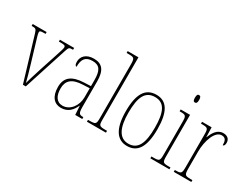

<svg xmlns="http://www.w3.org/2000/svg" viewBox="-77 -1270 2290 1790"><g transform="rotate(30 1068.5 -375.0)"><path d="M68 -468 209 0H240L391 -468C406 -515 411 -516 449 -516H451V-536H298V-516H321C361 -516 369 -510 369 -494C369 -478 355 -438 331 -364L281 -212C250 -116 232 -54 225 -28C216 -67 193 -149 175 -207L115 -407C105 -438 92 -482 92 -497C92 -512 100 -516 138 -516H155V-536H5V-516C51 -516 54 -512 68 -468Z M622 10C701 10 740 -41 764 -95H766L772 0H848V-20H844C802 -20 793 -31 793 -105V-372C793 -491 752 -542 662 -542C576 -542 537 -492 537 -439C537 -410 544 -395 558 -395C558 -479 588 -517 662 -517C740 -517 765 -471 765 -371V-306L696 -303C564 -298 502 -250 502 -146C502 -40 552 10 622 10ZM625 -15C558 -15 530 -71 530 -146C530 -227 574 -276 695 -280L765 -283V-185C765 -96 706 -15 625 -15Z M898 0H1103V-20H1091C1018 -20 1014 -24 1014 -94V-760H898V-740H919C979 -740 986 -736 986 -662V-94C986 -24 982 -20 909 -20H898Z M1333 10C1445 10 1503 -75 1503 -267C1503 -452 1449 -542 1336 -542C1218 -542 1163 -452 1163 -267C1163 -77 1226 10 1333 10ZM1334 -15C1236 -15 1191 -104 1191 -267C1191 -434 1230 -517 1335 -517C1437 -517 1475 -435 1475 -267C1475 -107 1439 -15 1334 -15Z M1680 -658C1694 -658 1703 -666 1703 -698C1703 -729 1694 -738 1680 -738C1666 -738 1658 -729 1658 -698C1658 -666 1666 -658 1680 -658ZM1581 0H1786V-20H1768C1704 -20 1699 -25 1699 -95V-536H1598V-516H1607C1666 -516 1671 -509 1671 -437V-95C1671 -25 1666 -20 1601 -20H1581Z M1833 0H2022V-20H2004C1942 -20 1935 -25 1935 -97V-277C1935 -390 1978 -519 2051 -519C2096 -519 2104 -486 2104 -443C2119 -443 2125 -459 2125 -481C2125 -516 2102 -544 2055 -544C1987 -544 1956 -483 1936 -432H1934L1931 -536H1828V-516H1835C1902 -516 1907 -511 1907 -441V-97C1907 -25 1901 -20 1840 -20H1833Z"/></g></svg>

Font: Noto Serif Myanmar Condensed Thin
Style: Regular
Weight: 100
Width: 3
Designer: Ben Mitchell and the Monotype Design Team
Foundry: Monotype Imaging Inc.
Version: Version 2.106